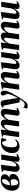

<svg xmlns="http://www.w3.org/2000/svg" viewBox="2328 -2897 814 5510"><g transform="rotate(-90 2735.0 -142.0)"><path d="M223 11Q169 11 129.8 -4.5Q90.5 -20 65.5 -48.5Q40.5 -77 28.8 -116Q17 -155 17 -202Q17 -276.5 42.8 -336.5Q68.5 -396.5 112.2 -439.2Q156 -482 211.5 -504.8Q267 -527.5 326.5 -527.5Q386 -527.5 421.8 -512Q457.5 -496.5 473.5 -471.8Q489.5 -447 489.5 -418.5Q489.5 -388.5 477.2 -362.2Q465 -336 442 -315.5Q419 -295 387 -282.5Q419.5 -282.5 445 -269.5Q470.5 -256.5 485.2 -232.5Q500 -208.5 500 -177Q500 -139.5 481.2 -105.8Q462.5 -72 427 -45.5Q391.5 -19 340.2 -4Q289 11 223 11ZM246.5 -26.5Q274 -26.5 296.8 -42.8Q319.5 -59 333.2 -88.5Q347 -118 348 -157Q348.5 -184.5 341.5 -202.8Q334.5 -221 321.8 -232.2Q309 -243.5 293.5 -249.5Q282 -247 269 -243.8Q256 -240.5 242.5 -237.8Q229 -235 215.5 -233Q205 -232 194.2 -230.8Q183.5 -229.5 172 -228.5Q170.5 -217.5 169.5 -203Q168.5 -188.5 168.5 -174.5Q168.5 -136.5 176 -102.5Q183.5 -68.5 200.5 -47.5Q217.5 -26.5 246.5 -26.5ZM174 -256.5Q196.5 -260 216.5 -267Q236.5 -274 253 -283Q269.5 -292 279.5 -301Q302.5 -319.5 318 -341.2Q333.5 -363 341.5 -386.5Q349.5 -410 349.5 -434Q349.5 -462.5 339.8 -477.2Q330 -492 306.5 -492Q281.5 -492 259.2 -476.5Q237 -461 219.2 -431Q201.5 -401 189.8 -357.2Q178 -313.5 174 -256.5Z M670 12Q635.5 12 610.8 -2Q586 -16 572.8 -40.5Q559.5 -65 559.5 -97Q559.5 -112 561.5 -133Q563.5 -154 566.2 -177.8Q569 -201.5 572.5 -224.2Q576 -247 578.5 -265.5L607.5 -449L553 -474L556 -495L740 -525L761 -508L731 -284Q728.5 -264 725.2 -240Q722 -216 719.2 -193.2Q716.5 -170.5 714.5 -153Q712.5 -135.5 712.5 -128Q712.5 -112 715.5 -101.5Q718.5 -91 725.8 -85.5Q733 -80 746 -80Q768 -80 790 -100.8Q812 -121.5 830.8 -153Q849.5 -184.5 862.5 -216.5L907.5 -514H1055.5L993 -91.5Q991 -75 997 -67.5Q1003 -60 1011.5 -60Q1021 -60 1032.8 -65.8Q1044.5 -71.5 1056.5 -84L1068.5 -59Q1055.5 -41.5 1033.2 -25.5Q1011 -9.5 982.8 0.8Q954.5 11 923 11Q883.5 11 865 -5.8Q846.5 -22.5 846 -50.5Q846 -55.5 847.2 -67Q848.5 -78.5 850.5 -93.2Q852.5 -108 855 -124Q857.5 -140 859.5 -154L857.5 -154.5Q845 -123 827 -93.2Q809 -63.5 785.8 -39.8Q762.5 -16 733.5 -2Q704.5 12 670 12Z M1288.5 11.5Q1200.5 11.5 1148.8 -43Q1097 -97.5 1096.5 -196.5Q1096.5 -258 1116 -316.5Q1135.5 -375 1174.5 -422.2Q1213.5 -469.5 1271.8 -497.2Q1330 -525 1406.5 -525Q1435.5 -525 1471.5 -520.5Q1507.5 -516 1533 -506.5L1496 -370H1459Q1446 -413.5 1435.5 -439.2Q1425 -465 1413.2 -477Q1401.5 -489 1384.5 -489Q1363.5 -489 1341.8 -468Q1320 -447 1301.8 -409.2Q1283.5 -371.5 1272.5 -319.5Q1261.5 -267.5 1262 -205Q1262 -151 1273.5 -117.8Q1285 -84.5 1304.8 -69.5Q1324.5 -54.5 1350.5 -54.5Q1375 -54.5 1398.8 -64.2Q1422.5 -74 1442.2 -88.8Q1462 -103.5 1475 -119L1490.5 -92Q1473.5 -68.5 1445.8 -44.8Q1418 -21 1379 -4.8Q1340 11.5 1288.5 11.5Z M1771.5 -508.5 1751 -345.5Q1764 -376.5 1784 -408Q1804 -439.5 1830.5 -466.2Q1857 -493 1888.2 -509.2Q1919.5 -525.5 1955 -525.5Q1995 -525.5 2019 -507Q2043 -488.5 2052.8 -454.8Q2062.5 -421 2058.5 -375.5Q2057.5 -368 2056.2 -356.2Q2055 -344.5 2053 -331.8Q2051 -319 2049 -308.5L2033 -292.5Q2049.5 -345.5 2073.5 -388.2Q2097.5 -431 2126.5 -461.8Q2155.5 -492.5 2188.8 -509Q2222 -525.5 2257.5 -525.5Q2311.5 -525.5 2338.8 -493.8Q2366 -462 2366 -412Q2366 -386.5 2362.8 -358.8Q2359.5 -331 2355 -302Q2350.5 -273 2346.5 -244.5Q2343 -218.5 2338.5 -189Q2334 -159.5 2330.2 -133Q2326.5 -106.5 2325 -89.5Q2325 -72 2330.5 -66Q2336 -60 2343.5 -60Q2352 -60 2363.5 -65.5Q2375 -71 2388.5 -84L2400.5 -59.5Q2389.5 -46.5 2368 -30Q2346.5 -13.5 2314.5 -1Q2282.5 11.5 2239.5 11.5Q2220.5 11.5 2204.8 4.5Q2189 -2.5 2180 -16.8Q2171 -31 2171 -52.5Q2171 -65 2174.8 -93.8Q2178.5 -122.5 2183.8 -156.5Q2189 -190.5 2193 -219.5Q2197.5 -251.5 2202.2 -282.2Q2207 -313 2210 -338.5Q2213 -364 2212.5 -379.5Q2212.5 -406 2206.2 -418.2Q2200 -430.5 2180.5 -430.5Q2162.5 -430.5 2141.2 -415.5Q2120 -400.5 2099.2 -374.2Q2078.5 -348 2060.5 -314.2Q2042.5 -280.5 2031 -243.5L2054 -333.5Q2052 -315 2050.2 -301Q2048.5 -287 2046.8 -272.8Q2045 -258.5 2042.5 -239.5L2009.5 0H1860.5L1891 -219Q1895.5 -251.5 1899.8 -282.2Q1904 -313 1906.8 -338.2Q1909.5 -363.5 1909.5 -379Q1909.5 -406.5 1903 -418.5Q1896.5 -430.5 1876.5 -430.5Q1860 -430.5 1841 -417.5Q1822 -404.5 1803.2 -382.8Q1784.5 -361 1768.5 -334.5Q1752.5 -308 1742 -282L1703 0H1555L1616.5 -449L1562 -472.5L1565.5 -493.5L1750.5 -525Z M2461.5 -429.5Q2458 -446.5 2452.5 -453Q2447 -459.5 2439 -459.5Q2431 -459.5 2424 -456Q2417 -452.5 2408.5 -445.5L2398 -470Q2410.5 -484.5 2429.8 -498Q2449 -511.5 2474 -520.2Q2499 -529 2528.5 -529Q2556.5 -529 2574 -518.2Q2591.5 -507.5 2601 -487Q2610.5 -466.5 2615.5 -436Q2620 -407.5 2625.8 -369.2Q2631.5 -331 2638.2 -288Q2645 -245 2651.5 -203.2Q2658 -161.5 2663.5 -127L2678.5 -38L2729 -135.5Q2744.5 -167 2756.2 -194.2Q2768 -221.5 2775.5 -245.5Q2783 -269.5 2786.8 -290.8Q2790.5 -312 2790.5 -331Q2790 -359 2779.5 -380.5Q2769 -402 2758.8 -422Q2748.5 -442 2748.5 -465Q2748.5 -493.5 2766.5 -511.2Q2784.5 -529 2811.5 -529Q2840 -529 2857.2 -515.5Q2874.5 -502 2882.5 -480.8Q2890.5 -459.5 2890.5 -436Q2890.5 -395.5 2878.2 -353.5Q2866 -311.5 2845 -268Q2824 -224.5 2798 -179Q2782 -151 2767.5 -125Q2753 -99 2738.8 -73.5Q2724.5 -48 2708.8 -21.8Q2693 4.5 2674.8 33Q2656.5 61.5 2634 94.5Q2604 139.5 2575.2 173.8Q2546.5 208 2516.2 226.8Q2486 245.5 2451 245.5Q2426.5 245.5 2407.2 239.2Q2388 233 2371.5 225L2406 120.5Q2416.5 129.5 2439.2 144.5Q2462 159.5 2491.5 159.5Q2526.5 159.5 2551 140.2Q2575.5 121 2597.2 88.8Q2619 56.5 2644 16.5H2552.5Z M3113 -345.5Q3126 -376.5 3145.8 -408Q3165.5 -439.5 3191.8 -466.2Q3218 -493 3248.8 -509.2Q3279.5 -525.5 3315 -525.5Q3369 -525.5 3396.2 -493.8Q3423.5 -462 3423.5 -412Q3423.5 -386.5 3420.2 -358.8Q3417 -331 3412.5 -302Q3408 -273 3404 -244.5Q3400.5 -218.5 3396 -189Q3391.5 -159.5 3388 -133Q3384.5 -106.5 3382.5 -89.5Q3382.5 -72 3388.2 -66Q3394 -60 3401 -60Q3409.5 -60 3421 -65.2Q3432.5 -70.5 3446 -83.5L3458 -59Q3446.5 -46.5 3425 -30Q3403.5 -13.5 3371.8 -1Q3340 11.5 3296.5 11.5Q3278 11.5 3262.5 4.5Q3247 -2.5 3237.8 -16.5Q3228.5 -30.5 3228.5 -52.5Q3228.5 -62 3230.8 -81Q3233 -100 3236.2 -124Q3239.5 -148 3243.2 -173Q3247 -198 3250.5 -219Q3254 -243.5 3257.8 -267Q3261.5 -290.5 3264.2 -311.8Q3267 -333 3268.8 -350.5Q3270.5 -368 3270.5 -379.5Q3270.5 -397 3267.8 -408.5Q3265 -420 3258 -425.2Q3251 -430.5 3238 -430.5Q3221.5 -430.5 3202.2 -417.2Q3183 -404 3164.5 -382Q3146 -360 3130 -333.5Q3114 -307 3104 -280.5L3065.5 0H2917L2978.5 -449L2924 -472.5L2927.5 -493.5L3112.5 -525L3133.5 -508.5Z M3613.5 12Q3579 12 3554.2 -2Q3529.5 -16 3516.2 -40.5Q3503 -65 3503 -97Q3503 -112 3505 -133Q3507 -154 3509.8 -177.8Q3512.5 -201.5 3516 -224.2Q3519.5 -247 3522 -265.5L3551 -449L3496.5 -474L3499.5 -495L3683.5 -525L3704.5 -508L3674.5 -284Q3672 -264 3668.8 -240Q3665.5 -216 3662.8 -193.2Q3660 -170.5 3658 -153Q3656 -135.5 3656 -128Q3656 -112 3659 -101.5Q3662 -91 3669.2 -85.5Q3676.5 -80 3689.5 -80Q3711.5 -80 3733.5 -100.8Q3755.5 -121.5 3774.2 -153Q3793 -184.5 3806 -216.5L3851 -514H3999L3936.5 -91.5Q3934.5 -75 3940.5 -67.5Q3946.5 -60 3955 -60Q3964.5 -60 3976.2 -65.8Q3988 -71.5 4000 -84L4012 -59Q3999 -41.5 3976.8 -25.5Q3954.5 -9.5 3926.2 0.8Q3898 11 3866.5 11Q3827 11 3808.5 -5.8Q3790 -22.5 3789.5 -50.5Q3789.5 -55.5 3790.8 -67Q3792 -78.5 3794 -93.2Q3796 -108 3798.5 -124Q3801 -140 3803 -154L3801 -154.5Q3788.5 -123 3770.5 -93.2Q3752.5 -63.5 3729.2 -39.8Q3706 -16 3677 -2Q3648 12 3613.5 12Z M4269.5 -508.5 4249 -345.5Q4262 -376.5 4282 -408Q4302 -439.5 4328.5 -466.2Q4355 -493 4386.2 -509.2Q4417.5 -525.5 4453 -525.5Q4493 -525.5 4517 -507Q4541 -488.5 4550.8 -454.8Q4560.5 -421 4556.5 -375.5Q4555.5 -368 4554.2 -356.2Q4553 -344.5 4551 -331.8Q4549 -319 4547 -308.5L4531 -292.5Q4547.5 -345.5 4571.5 -388.2Q4595.5 -431 4624.5 -461.8Q4653.5 -492.5 4686.8 -509Q4720 -525.5 4755.5 -525.5Q4809.5 -525.5 4836.8 -493.8Q4864 -462 4864 -412Q4864 -386.5 4860.8 -358.8Q4857.5 -331 4853 -302Q4848.5 -273 4844.5 -244.5Q4841 -218.5 4836.5 -189Q4832 -159.5 4828.2 -133Q4824.5 -106.5 4823 -89.5Q4823 -72 4828.5 -66Q4834 -60 4841.5 -60Q4850 -60 4861.5 -65.5Q4873 -71 4886.5 -84L4898.5 -59.5Q4887.5 -46.5 4866 -30Q4844.5 -13.5 4812.5 -1Q4780.5 11.5 4737.5 11.5Q4718.5 11.5 4702.8 4.5Q4687 -2.5 4678 -16.8Q4669 -31 4669 -52.5Q4669 -65 4672.8 -93.8Q4676.5 -122.5 4681.8 -156.5Q4687 -190.5 4691 -219.5Q4695.5 -251.5 4700.2 -282.2Q4705 -313 4708 -338.5Q4711 -364 4710.5 -379.5Q4710.5 -406 4704.2 -418.2Q4698 -430.5 4678.5 -430.5Q4660.5 -430.5 4639.2 -415.5Q4618 -400.5 4597.2 -374.2Q4576.5 -348 4558.5 -314.2Q4540.5 -280.5 4529 -243.5L4552 -333.5Q4550 -315 4548.2 -301Q4546.5 -287 4544.8 -272.8Q4543 -258.5 4540.5 -239.5L4507.5 0H4358.5L4389 -219Q4393.5 -251.5 4397.8 -282.2Q4402 -313 4404.8 -338.2Q4407.5 -363.5 4407.5 -379Q4407.5 -406.5 4401 -418.5Q4394.5 -430.5 4374.5 -430.5Q4358 -430.5 4339 -417.5Q4320 -404.5 4301.2 -382.8Q4282.5 -361 4266.5 -334.5Q4250.5 -308 4240 -282L4201 0H4053L4114.5 -449L4060 -472.5L4063.5 -493.5L4248.5 -525Z M5054.5 12Q5020 12 4995.2 -2Q4970.5 -16 4957.2 -40.5Q4944 -65 4944 -97Q4944 -112 4946 -133Q4948 -154 4950.8 -177.8Q4953.5 -201.5 4957 -224.2Q4960.5 -247 4963 -265.5L4992 -449L4937.5 -474L4940.5 -495L5124.5 -525L5145.5 -508L5115.5 -284Q5113 -264 5109.8 -240Q5106.5 -216 5103.8 -193.2Q5101 -170.5 5099 -153Q5097 -135.5 5097 -128Q5097 -112 5100 -101.5Q5103 -91 5110.2 -85.5Q5117.5 -80 5130.5 -80Q5152.5 -80 5174.5 -100.8Q5196.5 -121.5 5215.2 -153Q5234 -184.5 5247 -216.5L5292 -514H5440L5377.5 -91.5Q5375.5 -75 5381.5 -67.5Q5387.5 -60 5396 -60Q5405.5 -60 5417.2 -65.8Q5429 -71.5 5441 -84L5453 -59Q5440 -41.5 5417.8 -25.5Q5395.5 -9.5 5367.2 0.8Q5339 11 5307.5 11Q5268 11 5249.5 -5.8Q5231 -22.5 5230.5 -50.5Q5230.5 -55.5 5231.8 -67Q5233 -78.5 5235 -93.2Q5237 -108 5239.5 -124Q5242 -140 5244 -154L5242 -154.5Q5229.5 -123 5211.5 -93.2Q5193.5 -63.5 5170.2 -39.8Q5147 -16 5118 -2Q5089 12 5054.5 12Z"/></g></svg>

Font: Merriweather 120pt ExtraBold
Style: Italic
Weight: 800
Italic angle: -7.8°
Version: Version 2.101